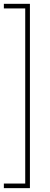

<svg xmlns="http://www.w3.org/2000/svg" viewBox="-24 -830 258 1000"><path d="M-3.9 -810.1H131.8V149.9H-3.9V126H107.4V-786.1H-3.9Z"/></svg>

Font: Vazirmatn RD Thin
Style: Regular
Weight: 100
Designer: Saber Rastikerdar
Foundry: Saber Rastikerdar
Version: Version 32.102